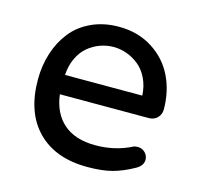

<svg xmlns="http://www.w3.org/2000/svg" viewBox="-83 -609 737 708"><g transform="rotate(15 285.0 -255.0)"><path d="M508.8 -70.8Q508.8 -48.8 482.9 -34.2Q440.9 -10.7 402.8 -0.5Q364.7 9.8 308.1 9.8Q185.5 9.8 117.2 -59.8Q48.8 -129.4 48.8 -254.9Q48.8 -308.6 64 -356Q79.1 -403.3 108.2 -440.2Q137.2 -477.1 183.6 -498.5Q230 -520 288.1 -520Q360.8 -520 415.8 -485.1Q470.7 -450.2 498.3 -393.6Q525.9 -336.9 525.9 -268.1Q525.9 -249 513.2 -236.1Q500.5 -223.1 480 -223.1H141.1Q149.9 -152.3 194.1 -113.8Q238.3 -75.2 315.9 -75.2Q389.6 -75.2 451.2 -106Q457.5 -109.9 469.2 -109.9Q485.4 -109.9 497.1 -98.6Q508.8 -87.4 508.8 -70.8ZM141.1 -296.9H436Q434.1 -333 420.2 -361.8Q406.2 -390.6 385 -407.7Q363.8 -424.8 339.1 -433.8Q314.5 -442.9 288.1 -442.9Q261.7 -442.9 236.8 -433.8Q211.9 -424.8 191.2 -407.5Q170.4 -390.1 156.7 -361.6Q143.1 -333 141.1 -296.9Z"/></g></svg>

Font: Aka-Acid-Varela
Style: Regular
Weight: 400
Designer: Joe Prince, Avraham Cornfeld, Cyberella
Foundry: Joe Prince, Avraham Cornfeld, Cyberella
Version: Version 2.000; ttfautohint (v1.5.33-1714) -l 8 -r 50 -G 200 